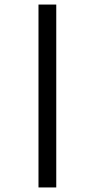

<svg xmlns="http://www.w3.org/2000/svg" viewBox="-20 -672 415 843"><path d="M149 151V-652H227V151Z"/></svg>

Font: Inconsolata Condensed SemiBold
Style: Regular
Weight: 600
Width: 3
Monospace: yes
Designer: Raph Levien, Cyreal, Brenton Simpson
Foundry: Raph Levien, Cyreal, Google
Version: Version 3.100; ttfautohint (v1.8.4.7-5d5b)